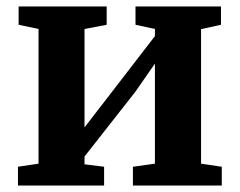

<svg xmlns="http://www.w3.org/2000/svg" viewBox="-20 -573 741 593"><path d="M35.5 0V-58L99 -67.5V-483.5L37.5 -496.5V-553H309.5V-496.5L241 -483.5V-179.5L300.5 -256.5L458.5 -461.5V-483.5L398.5 -496.5V-553H662.5V-496.5L601 -483V-67.5L665 -58V0H390.5V-58L458.5 -67.5V-376.5L398 -289.5L241 -89.5V-65.5L301.5 -58V0Z"/></svg>

Font: Merriweather 24pt
Style: Bold
Weight: 700
Designer: Eben Sorkin
Foundry: Eben Sorkin
Version: Version 2.100